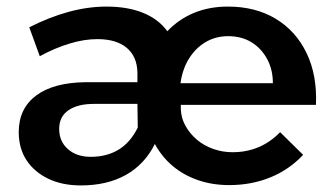

<svg xmlns="http://www.w3.org/2000/svg" viewBox="-20 -558 1013 584"><path d="M530 -226Q531 -199 544 -175.5Q557 -152 578.5 -133.5Q600 -115 628.5 -105Q657 -95 687 -95Q773 -95 832 -156L902 -87Q860 -42 802.5 -18.5Q745 5 677 5Q626 5 582.5 -10Q539 -25 506 -52.5Q473 -80 451 -120Q420 -58 363 -26Q306 6 226 6Q169 6 126.5 -14.5Q84 -35 60.5 -71Q37 -107 37 -156Q37 -228 90 -267.5Q143 -307 241 -308H398V-337Q397 -386 365.5 -412.5Q334 -439 276 -439Q236 -439 191.5 -425.5Q147 -412 101 -387L69 -475Q130 -506 189 -522Q248 -538 304 -538Q368 -538 415 -519Q462 -500 489 -463Q524 -500 570.5 -519Q617 -538 673 -538Q757 -538 818.5 -501Q880 -464 912.5 -396.5Q945 -329 941 -239H530ZM266 -242Q216 -242 188 -222.5Q160 -203 160 -166Q160 -128 186.5 -104.5Q213 -81 256 -81Q305 -81 341 -103Q377 -125 399 -170L398 -242ZM810 -305Q810 -347 792 -379.5Q774 -412 744 -430Q714 -448 674 -448Q636 -448 605.5 -430Q575 -412 555 -380Q535 -348 529 -305Z"/></svg>

Font: Alexandria Medium
Style: Regular
Weight: 500
Designer: Mohamed Gaber
Foundry: Kief Type Foundry
Version: Version 5.100